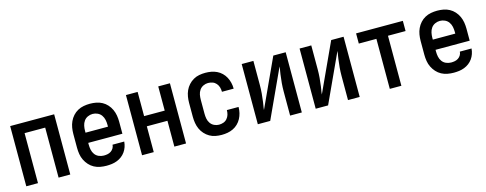

<svg xmlns="http://www.w3.org/2000/svg" viewBox="-26 -1061 4051 1602"><g transform="rotate(-15 2000.0 -260.0)"><path d="M60 0V-520H440V0H339V-432H161V0Z M752 8Q725 8 697.5 3Q670 -2 646 -15Q622 -28 603.5 -48.5Q585 -69 573 -93.5Q561 -118 556.5 -145.5Q552 -173 552 -200V-320Q552 -347 556.5 -374Q561 -401 572.5 -426Q584 -451 602.5 -471.5Q621 -492 645 -505Q669 -518 696 -523Q723 -528 750 -528Q777 -528 804 -523Q831 -518 855 -505Q879 -492 897.5 -471.5Q916 -451 927.5 -426Q939 -401 943.5 -374Q948 -347 948 -320V-216H653V-200Q653 -178 657.5 -156Q662 -134 675 -116Q688 -98 709 -89Q730 -80 752 -80Q768 -80 784 -83Q800 -86 813.5 -95Q827 -104 835.5 -118Q844 -132 845 -149H946Q944 -125 936.5 -103Q929 -81 915.5 -62Q902 -43 883.5 -29Q865 -15 843 -6.5Q821 2 798 5Q775 8 752 8ZM847 -304V-320Q847 -342 842.5 -363.5Q838 -385 825.5 -403Q813 -421 792.5 -430.5Q772 -440 750 -440Q728 -440 707.5 -430.5Q687 -421 674.5 -403Q662 -385 657.5 -363.5Q653 -342 653 -320V-304Z M1060 0V-520H1161V-311H1339V-520H1440V0H1339V-223H1161V0Z M1747 8Q1720 8 1693.5 3Q1667 -2 1643.5 -15.5Q1620 -29 1601.5 -49.5Q1583 -70 1572 -94.5Q1561 -119 1556.5 -146Q1552 -173 1552 -200V-320Q1552 -347 1556.5 -374Q1561 -401 1572 -425.5Q1583 -450 1601.5 -470.5Q1620 -491 1643.5 -504.5Q1667 -518 1693.5 -523Q1720 -528 1747 -528Q1773 -528 1798 -523.5Q1823 -519 1846 -508Q1869 -497 1887.5 -479Q1906 -461 1918 -438.5Q1930 -416 1936 -391Q1942 -366 1942 -341Q1942 -341 1942 -340.5Q1942 -340 1942 -339H1841Q1841 -339 1841 -339.5Q1841 -340 1841 -340Q1841 -360 1835.5 -378.5Q1830 -397 1817 -412Q1804 -427 1785.5 -433.5Q1767 -440 1747 -440Q1726 -440 1706 -430.5Q1686 -421 1673.5 -403Q1661 -385 1657 -363.5Q1653 -342 1653 -320V-200Q1653 -178 1657 -156.5Q1661 -135 1673.5 -117Q1686 -99 1706 -89.5Q1726 -80 1747 -80Q1767 -80 1785.5 -86.5Q1804 -93 1817 -108Q1830 -123 1835.5 -141.5Q1841 -160 1841 -180Q1841 -180 1841 -180.5Q1841 -181 1841 -181H1942Q1942 -180 1942 -179.5Q1942 -179 1942 -179Q1942 -154 1936 -129Q1930 -104 1918 -81.5Q1906 -59 1887.5 -41Q1869 -23 1846 -12Q1823 -1 1798 3.5Q1773 8 1747 8Z M2060 0V-520H2161V-312Q2161 -276 2158 -240Q2155 -204 2150 -169L2146 -143Q2144 -133 2142.5 -122.5Q2141 -112 2140 -101L2333 -520H2440V0H2339V-208Q2339 -244 2342 -280Q2345 -316 2350 -351L2354 -377Q2356 -387 2357.5 -397.5Q2359 -408 2360 -419L2167 0Z M2560 0V-520H2661V-312Q2661 -276 2658 -240Q2655 -204 2650 -169L2646 -143Q2644 -133 2642.5 -122.5Q2641 -112 2640 -101L2833 -520H2940V0H2839V-208Q2839 -244 2842 -280Q2845 -316 2850 -351L2854 -377Q2856 -387 2857.5 -397.5Q2859 -408 2860 -419L2667 0Z M3200 0V-432H3048V-520H3452V-432H3300V0Z M3752 8Q3725 8 3697.5 3Q3670 -2 3646 -15Q3622 -28 3603.5 -48.5Q3585 -69 3573 -93.5Q3561 -118 3556.5 -145.5Q3552 -173 3552 -200V-320Q3552 -347 3556.5 -374Q3561 -401 3572.5 -426Q3584 -451 3602.5 -471.5Q3621 -492 3645 -505Q3669 -518 3696 -523Q3723 -528 3750 -528Q3777 -528 3804 -523Q3831 -518 3855 -505Q3879 -492 3897.5 -471.5Q3916 -451 3927.5 -426Q3939 -401 3943.5 -374Q3948 -347 3948 -320V-216H3653V-200Q3653 -178 3657.5 -156Q3662 -134 3675 -116Q3688 -98 3709 -89Q3730 -80 3752 -80Q3768 -80 3784 -83Q3800 -86 3813.5 -95Q3827 -104 3835.5 -118Q3844 -132 3845 -149H3946Q3944 -125 3936.5 -103Q3929 -81 3915.5 -62Q3902 -43 3883.5 -29Q3865 -15 3843 -6.5Q3821 2 3798 5Q3775 8 3752 8ZM3847 -304V-320Q3847 -342 3842.5 -363.5Q3838 -385 3825.5 -403Q3813 -421 3792.5 -430.5Q3772 -440 3750 -440Q3728 -440 3707.5 -430.5Q3687 -421 3674.5 -403Q3662 -385 3657.5 -363.5Q3653 -342 3653 -320V-304Z"/></g></svg>

Font: Iosevka SS04 Semibold
Style: Regular
Weight: 600
Monospace: yes
Designer: Belleve Invis
Foundry: Belleve Invis
Version: Version 19.0.0; ttfautohint (v1.8.4)